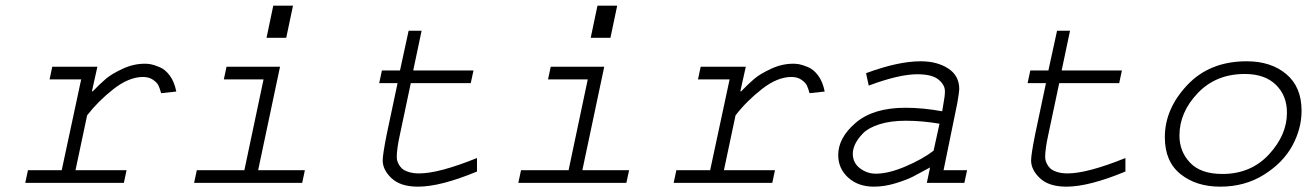

<svg xmlns="http://www.w3.org/2000/svg" viewBox="-20 -661 4728 694"><path d="M168.9 -419.9H332L312.5 -332L314.5 -330.1Q342.8 -359.4 363.8 -377Q384.8 -394.5 423.8 -412.6Q462.9 -430.7 503.9 -430.7Q514.6 -430.7 525.4 -428.7Q536.1 -426.8 556.6 -418.5Q577.1 -410.2 593.8 -387.7Q610.4 -365.2 617.2 -330.1L562.5 -324.2Q557.6 -341.8 552.7 -352.1Q547.9 -362.3 533.2 -372.6Q518.6 -382.8 497.1 -382.8Q446.3 -382.8 390.6 -339.4Q335 -295.9 294.9 -244.1L252.9 -45.9H437.5L427.7 0H71.3L81.1 -45.9H203.1L273.4 -374H159.2Z M798.8 -419.9H992.2L913.1 -45.9H1082L1072.3 0H681.6L691.4 -45.9H863.3L932.6 -374H789.1ZM943.4 -524.4 967.8 -640.6H1039.1L1014.6 -524.4Z M1457 -549.8H1503.9L1473.6 -406.2H1691.4L1681.6 -360.4H1464.8L1425.8 -175.8Q1414.1 -123 1414.1 -92.8Q1414.1 -88.9 1415 -83.5Q1416 -78.1 1420.4 -68.8Q1424.8 -59.6 1432.6 -52.2Q1440.4 -44.9 1456.5 -39.6Q1472.7 -34.2 1495.1 -34.2Q1566.4 -34.2 1704.1 -89.8V-41Q1572.3 13.7 1491.2 13.7Q1427.7 13.7 1395.5 -16.6Q1363.3 -46.9 1363.3 -81.1Q1363.3 -102.5 1377.9 -175.8L1417 -360.4H1350.6L1360.4 -406.2H1425.8Z M1970.7 -419.9H2164.1L2085 -45.9H2253.9L2244.1 0H1853.5L1863.3 -45.9H2035.2L2104.5 -374H1960.9ZM2115.2 -524.4 2139.6 -640.6H2210.9L2186.5 -524.4Z M2512.7 -419.9H2675.8L2656.2 -332L2658.2 -330.1Q2686.5 -359.4 2707.5 -377Q2728.5 -394.5 2767.6 -412.6Q2806.6 -430.7 2847.7 -430.7Q2858.4 -430.7 2869.1 -428.7Q2879.9 -426.8 2900.4 -418.5Q2920.9 -410.2 2937.5 -387.7Q2954.1 -365.2 2960.9 -330.1L2906.2 -324.2Q2901.4 -341.8 2896.5 -352.1Q2891.6 -362.3 2877 -372.6Q2862.3 -382.8 2840.8 -382.8Q2790 -382.8 2734.4 -339.4Q2678.7 -295.9 2638.7 -244.1L2596.7 -45.9H2781.2L2771.5 0H2415L2424.8 -45.9H2546.9L2617.2 -374H2502.9Z M3440.4 -289.1 3390.6 -45.9H3475.6L3465.8 0H3330.1L3341.8 -55.7Q3302.7 -34.2 3279.8 -22.5Q3256.8 -10.7 3216.8 1.5Q3176.8 13.7 3138.7 13.7Q3082 13.7 3045.9 -19Q3009.8 -51.8 3009.8 -100.6Q3009.8 -163.1 3073.2 -217.3Q3136.7 -271.5 3252.9 -271.5Q3315.4 -271.5 3385.7 -258.8L3390.6 -289.1Q3395.5 -313.5 3395.5 -331.1Q3395.5 -354.5 3372.1 -373.5Q3348.6 -392.6 3295.9 -392.6Q3229.5 -392.6 3120.1 -351.6L3110.4 -396.5Q3226.6 -439.5 3307.6 -439.5Q3367.2 -439.5 3407.2 -413.6Q3447.3 -387.7 3447.3 -338.9Q3447.3 -330.1 3440.4 -289.1ZM3354.5 -116.2 3376 -213.9Q3311.5 -224.6 3253.9 -224.6Q3199.2 -224.6 3159.2 -211.9Q3119.1 -199.2 3099.6 -179.2Q3080.1 -159.2 3071.3 -140.6Q3062.5 -122.1 3062.5 -105.5Q3062.5 -72.3 3088.4 -52.7Q3114.3 -33.2 3145.5 -33.2Q3191.4 -33.2 3252.4 -59.1Q3313.5 -85 3354.5 -116.2Z M3800.8 -549.8H3847.7L3817.4 -406.2H4035.2L4025.4 -360.4H3808.6L3769.5 -175.8Q3757.8 -123 3757.8 -92.8Q3757.8 -88.9 3758.8 -83.5Q3759.8 -78.1 3764.2 -68.8Q3768.6 -59.6 3776.4 -52.2Q3784.2 -44.9 3800.3 -39.6Q3816.4 -34.2 3838.9 -34.2Q3910.2 -34.2 4047.9 -89.8V-41Q3916 13.7 3835 13.7Q3771.5 13.7 3739.3 -16.6Q3707 -46.9 3707 -81.1Q3707 -102.5 3721.7 -175.8L3760.7 -360.4H3694.3L3704.1 -406.2H3769.5Z M4486.3 -439.5Q4574.2 -439.5 4629.4 -393.1Q4684.6 -346.7 4684.6 -260.7Q4684.6 -195.3 4650.9 -133.8Q4617.2 -72.3 4548.3 -29.3Q4479.5 13.7 4390.6 13.7Q4303.7 13.7 4247.1 -31.7Q4190.4 -77.1 4190.4 -165Q4190.4 -267.6 4271.5 -353.5Q4352.5 -439.5 4486.3 -439.5ZM4479.5 -393.6Q4375 -393.6 4309.1 -324.2Q4243.2 -254.9 4243.2 -170.9Q4243.2 -113.3 4281.7 -72.8Q4320.3 -32.2 4398.4 -32.2Q4501 -32.2 4566.4 -102.5Q4631.8 -172.9 4631.8 -253.9Q4631.8 -315.4 4591.8 -354.5Q4551.8 -393.6 4479.5 -393.6Z"/></svg>

Font: Thabit-Oblique
Style: Oblique
Weight: 500
Designer: Regenerated by Nadim Shaikli
Foundry: MAK Alagha
Version: 0.01